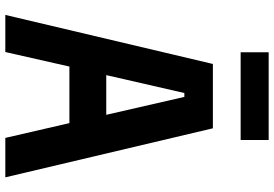

<svg xmlns="http://www.w3.org/2000/svg" viewBox="-178 -878 1055 740"><g transform="rotate(90 350.0 -507.5)"><path d="M37 0 226 -800H474L663 0H511L454 -247H236L180 0ZM338 -690 269 -389H422L353 -690ZM181 -907V-1015H519V-907Z"/></g></svg>

Font: Martian Mono SemiBold
Style: Regular
Weight: 600
Monospace: yes
Designer: Roman Shamin
Foundry: Evil Martians
Version: Version 1.000; ttfautohint (v1.8.4.7-5d5b)